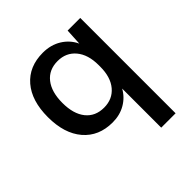

<svg xmlns="http://www.w3.org/2000/svg" viewBox="-191 -656 1011 1011"><g transform="rotate(-45 315.0 -150.0)"><path d="M547 -500V210H440V-81Q417 -39 375 -14.5Q333 10 279 10Q176 10 116.5 -59.5Q57 -129 57 -251Q57 -373 116 -441.5Q175 -510 278 -510Q337 -510 381.5 -482.5Q426 -455 448 -408L453 -500ZM440 -244V-256Q440 -334 402.5 -379Q365 -424 302 -424Q237 -424 200.5 -378Q164 -332 164 -250Q164 -168 200.5 -122.5Q237 -77 302 -77Q365 -77 402.5 -121.5Q440 -166 440 -244Z"/></g></svg>

Font: Work Sans Medium
Style: Regular
Weight: 500
Designer: Wei Huang
Foundry: Wei Huang
Version: Version 1.500